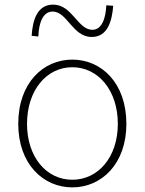

<svg xmlns="http://www.w3.org/2000/svg" viewBox="-20 -798 626 831"><path d="M293 13C419 13 527 -88 527 -262C527 -439 419 -540 293 -540C167 -540 59 -439 59 -262C59 -88 167 13 293 13ZM293 -20C181 -20 97 -118 97 -262C97 -407 181 -507 293 -507C405 -507 490 -407 490 -262C490 -118 405 -20 293 -20ZM377 -638C448 -638 465 -711 470 -773L440 -775C438 -718 420 -669 380 -669C316 -669 293 -778 210 -778C139 -778 121 -707 117 -643L146 -640C148 -700 166 -748 208 -748C271 -748 294 -638 377 -638Z"/></svg>

Font: Harano Aji Gothic ExtraLight
Style: Regular
Weight: 250
Foundry: Masamichi Hosoda
Version: HaranoAjiGothic-ExtraLight version 20230610;ttx 4.39.4